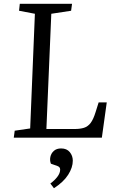

<svg xmlns="http://www.w3.org/2000/svg" viewBox="-20 -730 621 1018"><path d="M58 -37 140 -49 165 -657 81 -673 85 -710H362L357 -673L252 -657L226 -46H376Q405 -46 425.5 -52.5Q446 -59 460.5 -78Q475 -97 487 -136L503 -187H546L520 0H53ZM266 268 247 243Q269 227 284 207.5Q299 188 299 169Q299 155 284 150L250 138Q243 121 247 102Q251 83 265.5 70Q280 57 304 57Q334 57 350 76.5Q366 96 366 122Q366 158 341.5 196.5Q317 235 266 268Z"/></svg>

Font: Literata 36pt
Style: Italic
Weight: 400
Italic angle: -2°
Designer: Latin by Veronika Burian and Jose Scaglione. Greek by Irene Vlachou. Cyrillic by Vera Evstafieva
Foundry: TypeTogether
Version: Version 3.002